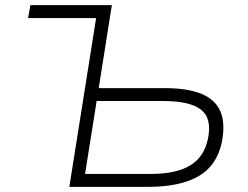

<svg xmlns="http://www.w3.org/2000/svg" viewBox="-20 -725 963 745"><path d="M249 0 353 -655H89L98 -705H414L363 -383H620Q706 -383 760 -361.5Q814 -340 834.5 -294.5Q855 -249 841 -174Q821 -81 749 -40.5Q677 0 556 0ZM310 -50H563Q662 -50 717 -82.5Q772 -115 787 -187Q803 -265 760.5 -299Q718 -333 613 -333H355Z"/></svg>

Font: Nunito Sans 7pt SemiExpanded ExtraLight
Style: Italic
Weight: 250
Width: 6
Italic angle: -9°
Designer: Vernon Adams
Foundry: Vernon Adams
Version: Version 3.101;gftools[0.9.27]